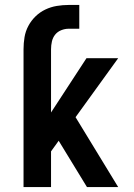

<svg xmlns="http://www.w3.org/2000/svg" viewBox="-20 -755 540 775"><path d="M75 0V-556Q75 -581 79 -605Q83 -629 94.5 -650.5Q106 -672 123.5 -689Q141 -706 163 -716.5Q185 -727 209 -731Q233 -735 257 -735H300V-639H257Q242 -639 227 -633Q212 -627 202.5 -615Q193 -603 189.5 -587.5Q186 -572 186 -556V-301L329 -520H457L285 -282L457 0H331L218 -185L217 -187L186 -144V0Z"/></svg>

Font: Iosevka SS04
Style: Bold
Weight: 700
Monospace: yes
Designer: Belleve Invis
Foundry: Belleve Invis
Version: Version 19.0.0; ttfautohint (v1.8.4)